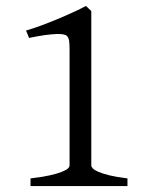

<svg xmlns="http://www.w3.org/2000/svg" viewBox="-20 -628 509 648"><path d="M83 0V-25.9Q121.1 -30.3 146.5 -35.9Q171.9 -41.5 187 -47.4Q202.1 -53.2 208.5 -58.8Q214.8 -64.5 214.8 -69.8V-459Q214.8 -478.5 213.4 -489.3Q211.9 -500 206.1 -506.8Q203.1 -509.8 194.8 -511.7Q186.5 -513.7 171.4 -513.2Q156.2 -512.7 133.3 -509.8Q110.4 -506.8 78.1 -500L67.9 -524.9Q88.4 -530.8 116.5 -541Q144.5 -551.3 173.3 -563.2Q202.1 -575.2 228 -587.2Q253.9 -599.1 270 -607.9L288.1 -590.8V-69.8Q288.1 -64.9 293.5 -59.3Q298.8 -53.7 312.5 -47.9Q326.2 -42 349.9 -36.1Q373.5 -30.3 410.2 -25.9V0Z"/></svg>

Font: Akkhara
Style: Regular
Weight: 400
Designer: J. Victor Gaultney
Version: Version 1.00 June 13, 2006, initial release